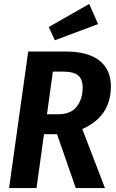

<svg xmlns="http://www.w3.org/2000/svg" viewBox="-20 -953 590 973"><path d="M397 -299 512 0H364L269 -273H203L165 0H26L123 -692H310Q426 -692 484 -646Q542 -600 542 -515Q542 -363 397 -299ZM218 -374H274Q340 -374 369.5 -413.5Q399 -453 399 -509Q399 -552 375.5 -571Q352 -590 302 -590H248ZM477 -831 258 -749 227 -816 432 -933Z"/></svg>

Font: Fira Sans Condensed SemiBold
Style: Italic
Weight: 600
Width: 3
Italic angle: -8°
Designer: bBox Type GmbH & Carrois Corporate GbR & Edenspiekermann AG
Foundry: bBox Type GmbH & Carrois Corporate GbR & Edenspiekermann AG
Version: Version 4.301